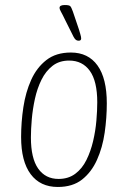

<svg xmlns="http://www.w3.org/2000/svg" viewBox="-20 -738 510 764"><path d="M210 6Q140 6 102 -45Q64 -96 64 -193Q64 -252 73 -311.5Q82 -371 104 -420Q126 -469 164.5 -499Q203 -529 262 -529Q331 -529 368 -477.5Q405 -426 405 -327Q405 -269 396.5 -210Q388 -151 366 -102Q344 -53 306.5 -23.5Q269 6 210 6ZM213 -26Q252 -26 279.5 -46.5Q307 -67 324 -101.5Q341 -136 350.5 -176.5Q360 -217 363.5 -257.5Q367 -298 367 -331Q367 -415 337.5 -456Q308 -497 255 -497Q216 -497 189 -476Q162 -455 145 -420.5Q128 -386 119 -345Q110 -304 106.5 -263.5Q103 -223 103 -191Q103 -108 132 -67Q161 -26 213 -26ZM293 -576Q287 -576 282.5 -579Q278 -582 273 -591L239 -659Q229 -680 223 -690.5Q217 -701 217 -707Q217 -718 238 -718Q255 -718 259.5 -713.5Q264 -709 270 -692L294 -621Q296 -614 299.5 -602.5Q303 -591 303 -585Q303 -576 293 -576Z"/></svg>

Font: Asap Condensed Condensed Thin
Style: Italic
Weight: 100
Width: 3
Italic angle: -6°
Designer: Pablo Cosgaya
Foundry: Omnibus-Type
Version: Version 3.001; ttfautohint (v1.8.4.7-5d5b)